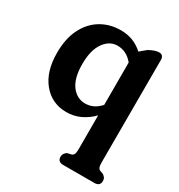

<svg xmlns="http://www.w3.org/2000/svg" viewBox="-164 -558 838 901"><g transform="rotate(30 255.0 -107.5)"><path d="M311 234Q280.5 234 280.5 206Q280.5 188 299 176.5L319.5 172Q329 169 332.8 160.8Q336.5 152.5 336.5 133.5V-49.5Q307.5 -20 273 -4Q238.5 12 198.5 12Q120.5 12 71.5 -47Q22.5 -106 22.5 -207.5Q22.5 -285.5 49.8 -339.2Q77 -393 124 -421Q171 -449 230.5 -449Q300.5 -449 350 -403L383.5 -431Q401 -440.5 414.2 -444.8Q427.5 -449 436.5 -449Q461.5 -449 461.5 -421.5L461 133.5Q461 152.5 464.8 160.5Q468.5 168.5 478 172L491.5 176.5Q500.5 182 505.2 188.8Q510 195.5 510 206Q510 234 479.5 234ZM151.5 -221.5Q151.5 -145.5 180.8 -106.2Q210 -67 255 -67Q302 -67 336.5 -106.5V-336Q302 -378.5 252.5 -378.5Q209.5 -378.5 180.5 -337.5Q151.5 -296.5 151.5 -221.5Z"/></g></svg>

Font: Fraunces 144pt SuperSoft SemiBold
Style: Regular
Weight: 600
Version: Version 1.000;[b76b70a41]